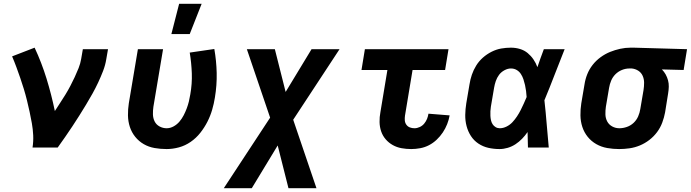

<svg xmlns="http://www.w3.org/2000/svg" viewBox="-20 -780 3652 1015"><path d="M152 0Q157 -33 155.5 -65Q154 -97 148.5 -128Q143 -159 136.5 -189Q130 -219 122.5 -249.5Q115 -280 106 -309.5Q97 -339 87 -368Q77 -397 66.5 -425.5Q56 -454 44 -482L163 -528Q200 -449 226 -364.5Q252 -280 270 -193Q284 -215 298.5 -237Q313 -259 326.5 -281Q340 -303 352 -326Q364 -349 375 -372.5Q386 -396 395.5 -420Q405 -444 409 -468L418 -520H551L542 -468Q537 -436 525 -405Q513 -374 499 -344Q485 -314 468.5 -284.5Q452 -255 434.5 -226Q417 -197 399 -168.5Q381 -140 362.5 -112Q344 -84 324.5 -56Q305 -28 285 0Z M861 8Q828 8 797 2.5Q766 -3 740 -18Q714 -33 695 -56.5Q676 -80 666.5 -109Q657 -138 656.5 -170Q656 -202 661 -234L709 -520H842L791 -216Q788 -196 788.5 -175.5Q789 -155 797.5 -138Q806 -121 823.5 -111.5Q841 -102 861 -102Q880 -102 898 -112Q916 -122 929 -137.5Q942 -153 951 -170.5Q960 -188 967 -206.5Q974 -225 978.5 -243.5Q983 -262 986 -281Q996 -337 994 -392.5Q992 -448 983 -502L1113 -521Q1124 -459 1125.5 -394.5Q1127 -330 1116 -264Q1111 -232 1101.5 -199.5Q1092 -167 1076.5 -136.5Q1061 -106 1039 -78Q1017 -50 988 -30Q959 -10 926 -1Q893 8 861 8ZM886 -600 927 -760H1046L983 -600Z M1311 215H1163L1408 -158L1285 -520H1433L1490 -294L1627 -520H1775L1530 -147L1653 215H1505L1448 -11Z M2154 8Q2128 8 2103 3.5Q2078 -1 2056.5 -13Q2035 -25 2019 -43.5Q2003 -62 1995 -85.5Q1987 -109 1986.5 -135Q1986 -161 1991 -187L2028 -410H1891L1909 -520H2351L2333 -410H2161L2121 -169Q2119 -156 2120 -143.5Q2121 -131 2128 -121Q2135 -111 2146.5 -106.5Q2158 -102 2171 -102Q2185 -102 2199 -108.5Q2213 -115 2222.5 -126.5Q2232 -138 2237.5 -151.5Q2243 -165 2245 -179L2357 -170Q2353 -147 2344 -124Q2335 -101 2321 -80Q2307 -59 2288.5 -41.5Q2270 -24 2248 -12.5Q2226 -1 2201.5 3.5Q2177 8 2154 8Z M2621 8Q2590 8 2561.5 1.5Q2533 -5 2509 -21Q2485 -37 2469.5 -61Q2454 -85 2446.5 -113.5Q2439 -142 2439.5 -172.5Q2440 -203 2445 -234L2462 -334Q2466 -360 2474.5 -385Q2483 -410 2497.5 -433.5Q2512 -457 2533 -475.5Q2554 -494 2579 -506.5Q2604 -519 2629.5 -523.5Q2655 -528 2681 -528Q2706 -528 2729 -521Q2752 -514 2769.5 -499.5Q2787 -485 2800 -466Q2813 -447 2821 -425Q2829 -449 2837.5 -472.5Q2846 -496 2855 -520H2965Q2938 -453 2912 -385Q2886 -317 2858 -250Q2865 -188 2870 -125Q2875 -62 2881 0H2771Q2770 -20 2770 -40.5Q2770 -61 2769 -82Q2756 -63 2740 -46.5Q2724 -30 2705 -17.5Q2686 -5 2664 1.5Q2642 8 2621 8ZM2622 -102Q2640 -102 2658 -111Q2676 -120 2689 -134Q2702 -148 2713 -164.5Q2724 -181 2732.5 -198Q2741 -215 2749 -232.5Q2757 -250 2764 -267Q2763 -283 2761 -299Q2759 -315 2755.5 -330.5Q2752 -346 2747 -361Q2742 -376 2733.5 -389Q2725 -402 2711.5 -410Q2698 -418 2681 -418Q2664 -418 2646.5 -408.5Q2629 -399 2618 -384Q2607 -369 2601 -351.5Q2595 -334 2592 -316L2575 -216Q2573 -204 2572.5 -192Q2572 -180 2572.5 -168Q2573 -156 2575.5 -144.5Q2578 -133 2584 -123.5Q2590 -114 2600 -108Q2610 -102 2622 -102Z M3253 8Q3221 8 3190 2.5Q3159 -3 3132.5 -18Q3106 -33 3087 -56.5Q3068 -80 3058.5 -109Q3049 -138 3048.5 -170Q3048 -202 3053 -234L3070 -334Q3074 -361 3084.5 -387.5Q3095 -414 3113 -437Q3131 -460 3155 -477.5Q3179 -495 3205 -505.5Q3231 -516 3258.5 -522Q3286 -528 3313 -528H3331L3612 -520L3594 -410L3479 -413Q3491 -401 3499 -386.5Q3507 -372 3511.5 -355.5Q3516 -339 3515.5 -321.5Q3515 -304 3512 -286L3496 -186Q3491 -159 3481 -132Q3471 -105 3453.5 -81.5Q3436 -58 3412.5 -40Q3389 -22 3362.5 -11Q3336 0 3308 4Q3280 8 3253 8ZM3254 -102Q3274 -102 3294 -109Q3314 -116 3329.5 -130.5Q3345 -145 3353.5 -164.5Q3362 -184 3365 -204L3382 -304Q3385 -323 3385 -342.5Q3385 -362 3377.5 -379Q3370 -396 3354.5 -406Q3339 -416 3320 -418H3307Q3287 -418 3267.5 -410Q3248 -402 3233.5 -387.5Q3219 -373 3211 -354Q3203 -335 3200 -316L3183 -216Q3180 -196 3180.5 -175.5Q3181 -155 3190 -138Q3199 -121 3216.5 -111.5Q3234 -102 3254 -102Z"/></svg>

Font: Iosevka Extrabold Extended
Style: Italic
Weight: 800
Width: 7
Italic angle: -9°
Monospace: yes
Designer: Belleve Invis
Foundry: Belleve Invis
Version: Version 32.5.0; ttfautohint (v1.8.4)